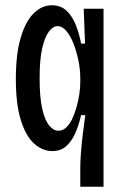

<svg xmlns="http://www.w3.org/2000/svg" viewBox="-20 -560 471 727"><path d="M284 147V75Q284 52 286.5 18.5Q289 -15 293.5 -52.5Q298 -90 303 -124H287Q278 -84 264 -53.5Q250 -23 229.5 -5.5Q209 12 178 12Q141 12 109.5 -16Q78 -44 59 -104.5Q40 -165 40 -261Q40 -354 58 -416Q76 -478 107 -509Q138 -540 176 -540Q211 -540 233 -518.5Q255 -497 268 -463Q281 -429 287 -395H302L297 -527H372V-255V147ZM201 -65Q218 -65 231 -77.5Q244 -90 253.5 -110Q263 -130 270 -155Q277 -180 280.5 -204.5Q284 -229 284 -249V-264Q284 -296 277 -330.5Q270 -365 258.5 -394.5Q247 -424 231.5 -442.5Q216 -461 198 -461Q181 -461 165.5 -441Q150 -421 140 -378Q130 -335 130 -263Q130 -191 140 -147.5Q150 -104 166.5 -84.5Q183 -65 201 -65Z"/></svg>

Font: Bricolage Grotesque 24pt Condensed
Style: Regular
Weight: 400
Width: 3
Designer: Mathieu Triay
Foundry: Atelier Triay
Version: Version 1.001;gftools[0.9.33.dev8+g029e19f]